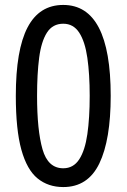

<svg xmlns="http://www.w3.org/2000/svg" viewBox="-20 -745 512 777"><path d="M236 12Q175 12 132 -23Q89 -58 66.5 -139Q44 -220 44 -357Q44 -543 91.5 -634Q139 -725 236 -725Q428 -725 428 -357Q428 -179 382 -83.5Q336 12 236 12ZM236 -64Q277 -64 300.5 -100Q324 -136 333.5 -202Q343 -268 343 -357Q343 -445 333.5 -511Q324 -577 300.5 -613Q277 -649 236 -649Q193 -649 170 -613Q147 -577 138.5 -511.5Q130 -446 130 -357Q130 -218 152 -141Q174 -64 236 -64Z"/></svg>

Font: Noto Sans Malayalam Condensed
Style: Regular
Weight: 400
Width: 3
Designer: Jelle Bosma - Monotype Design Team
Foundry: Monotype Imaging Inc.
Version: Version 2.104; ttfautohint (v1.8.4.7-5d5b)